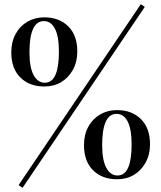

<svg xmlns="http://www.w3.org/2000/svg" viewBox="-20 -844 773 919"><path d="M192 -761Q263 -761 306.5 -718Q350 -675 350 -598Q350 -548 329 -510Q308 -472 273 -451Q238 -430 192 -430Q121 -430 77.5 -473Q34 -516 34 -593Q34 -643 54.5 -681Q75 -719 111 -740Q147 -761 192 -761ZM538 -299Q503 -299 486 -261Q469 -223 469 -150Q469 -77 489 -40.5Q509 -4 542 -4Q577 -4 593.5 -42Q610 -80 610 -152Q610 -226 591 -262.5Q572 -299 538 -299ZM540 -317Q611 -317 654.5 -274Q698 -231 698 -154Q698 -104 677 -66Q656 -28 621 -7Q586 14 540 14Q469 14 425.5 -29Q382 -72 382 -149Q382 -199 402.5 -237Q423 -275 459 -296Q495 -317 540 -317ZM190 -743Q155 -743 138 -705Q121 -667 121 -594Q121 -521 141 -484.5Q161 -448 194 -448Q229 -448 245.5 -486Q262 -524 262 -596Q262 -670 243 -706.5Q224 -743 190 -743ZM654 -824 673 -811 88 55 69 42Z"/></svg>

Font: Playfair Display SemiBold
Style: Regular
Weight: 600
Designer: Claus Eggers Sørensen
Foundry: Claus Eggers Sørensen
Version: Version 1.203